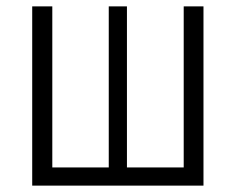

<svg xmlns="http://www.w3.org/2000/svg" viewBox="-20 -582 740 602"><path d="M81 -562V0H618V-562H556V-57H378V-562H321V-57H144V-562Z"/></svg>

Font: Kawkab Mono Light
Style: Regular
Weight: 300
Monospace: yes
Designer: Abdullah Arif
Foundry: Abdullah Arif
Version: Version 1.000;PS 000.500;hotconv 1.0.88;makeotf.lib2.5.64775